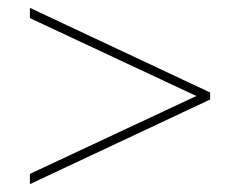

<svg xmlns="http://www.w3.org/2000/svg" viewBox="-20 -606 610 488"><path d="M56 -164 479 -362 56 -560V-586L514 -371V-353L56 -138Z"/></svg>

Font: Noto Sans Myanmar UI Thin
Style: Regular
Weight: 100
Designer: Monotype Design Team
Foundry: Monotype Imaging Inc.
Version: Version 2.103; ttfautohint (v1.8.4.7-5d5b)